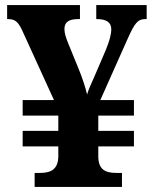

<svg xmlns="http://www.w3.org/2000/svg" viewBox="-20 -734 605 754"><path d="M116 0H459V-55H436C391 -55 366 -70 366 -121V-159H506V-220H366V-280H506V-341H374L481 -581C509 -644 521 -659 551 -659H556V-714H358V-659H361C398 -659 417 -646 417 -619C417 -598 409 -571 396 -539L351 -434C339 -407 327 -381 322 -363C316 -389 304 -427 287 -468L249 -561C239 -585 233 -604 233 -620C233 -647 250 -659 287 -659H294V-714H8V-659H12C41 -659 53 -647 71 -606L192 -341H69V-280H209V-220H69V-159H209V-119C208 -72 183 -55 139 -55H116Z"/></svg>

Font: Noto Serif Hentaigana Bold
Style: Regular
Weight: 700
Designer: Kazuhiro Yamada
Foundry: nipponia
Version: Version 1.000